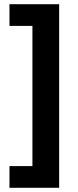

<svg xmlns="http://www.w3.org/2000/svg" viewBox="-20 -734 371 912"><path d="M25 55H134V-611H25V-714H261V158H25Z"/></svg>

Font: Noto Sans Gujarati UI
Style: Bold
Weight: 700
Designer: Jelle Bosma - Monotype Design Team, Universal Thirst
Foundry: Monotype Imaging Inc.
Version: Version 2.106; ttfautohint (v1.8.4.7-5d5b)